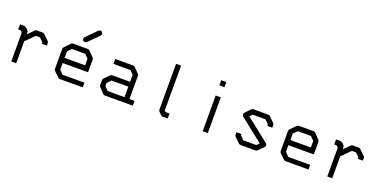

<svg xmlns="http://www.w3.org/2000/svg" viewBox="-10 -1463 4340 2158"><g transform="rotate(20 2160.0 -384.0)"><path d="M166 -313V-50H107V-384Q107 -395.5 98 -406Q87.5 -415 75 -415H57V-476H106Q121 -476 143.5 -456.5Q166 -437 166 -415V-396L235 -466Q245 -476 256 -476H329Q342.5 -476 350 -467L413 -406Q422 -397 422 -384V-354H362V-372L317 -415H269Z M656 -231V-152L699 -107H962V-51H687Q675 -51 667 -59L605 -119Q597 -127 597 -140V-382Q597 -392 607 -402L668 -465Q679 -476 690 -476H871Q881 -476 892 -465L951 -403Q960 -394 960 -383V-231ZM657 -293H902V-371L859 -415H701L657 -370ZM780 -567Q780 -580 789 -589L909 -710Q918 -719 930 -719Q943 -719 952 -710Q961 -701 961 -688Q961 -676 952 -667L832 -546Q823 -537 810 -537Q798 -537 789 -546Q780 -555 780 -567Z M1440 -108V-234H1239L1196 -190V-153L1238 -108ZM1500 -108H1561V-50H1225Q1213 -50 1204 -59L1146 -121Q1137 -130 1137 -142V-202Q1137 -214 1146 -223L1205 -284Q1213 -292 1226 -292H1440V-375L1399 -417H1195V-476H1411Q1423 -476 1432 -467L1491 -407Q1500 -398 1500 -387Z M1917 -123 1930 -109H1979V-49H1918Q1906 -49 1897 -58L1866 -89Q1857 -98 1857 -110V-659H1917Z M2397 -659H2458V-598H2397ZM2397 -476H2458V-49H2397Z M3059 -372 3015 -416H2861L2832 -386L3111 -165Q3122 -155.5 3122 -143Q3122 -129 3113 -120L3050 -58Q3041 -49 3029 -49H2849Q2837 -49 2828 -58L2766 -118Q2757 -127 2757 -140V-168H2817V-153L2861 -109H3017L3047 -139L2769 -359Q2759.5 -365.5 2758 -381V-384.5Q2758 -396 2766 -404L2826 -467Q2835 -476 2848 -476H3027Q3039 -476 3048 -467L3110 -406Q3119 -397 3119 -385V-353H3059Z M3356 -231V-152L3399 -107H3662V-51H3387Q3375 -51 3367 -59L3305 -119Q3297 -127 3297 -140V-382Q3297 -392 3307 -402L3368 -465Q3379 -476 3390 -476H3571Q3581 -476 3592 -465L3651 -403Q3660 -394 3660 -383V-231ZM3357 -293H3602V-371L3559 -415H3401L3357 -370Z M3946 -313V-50H3887V-384Q3887 -395.5 3878 -406Q3867.5 -415 3855 -415H3837V-476H3886Q3901 -476 3923.5 -456.5Q3946 -437 3946 -415V-396L4015 -466Q4025 -476 4036 -476H4109Q4122.5 -476 4130 -467L4193 -406Q4202 -397 4202 -384V-354H4142V-372L4097 -415H4049Z"/></g></svg>

Font: 3270 Nerd Font
Style: Regular
Weight: 400
Monospace: yes
Version: Version 3.0.1;Nerd Fonts 3.3.0